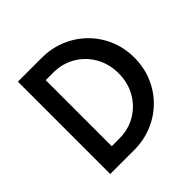

<svg xmlns="http://www.w3.org/2000/svg" viewBox="-201 -1019 1213 1213"><g transform="rotate(-45 405.0 -412.5)"><path d="M120.5 0H332.5Q420.5 0 496.2 -31.2Q572 -62.5 628.8 -118.8Q685.5 -175 717 -250Q748.5 -325 748.5 -412Q748.5 -499 716.8 -574.2Q685 -649.5 628.2 -705.8Q571.5 -762 496 -793.5Q420.5 -825 332.5 -825H120.5ZM251.5 -117.5V-707.5H318.5Q401 -707.5 466.5 -668.8Q532 -630 570 -563.2Q608 -496.5 608 -412.5Q608 -328.5 570 -261.8Q532 -195 466.5 -156.2Q401 -117.5 318.5 -117.5Z"/></g></svg>

Font: Spartan SemiBold
Style: Regular
Weight: 600
Designer: Matt Bailey, Mirko Velimirovic
Foundry: Matt Bailey
Version: Version 1.003; ttfautohint (v1.8.3)